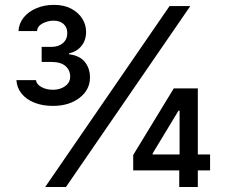

<svg xmlns="http://www.w3.org/2000/svg" viewBox="-20 -752 905 772"><path d="M192.9 -326.2Q150.9 -326.2 118.4 -339.1Q85.9 -352.1 66.9 -375.5Q47.9 -398.9 45.9 -429.7H124.5Q127 -412.6 146.7 -401.9Q166.5 -391.1 192.9 -391.1Q222.2 -391.1 242.2 -405.8Q262.2 -420.4 262.2 -443.8Q262.2 -469.7 243.4 -486.3Q224.6 -502.9 187 -502.9H147.5V-563.5H187Q215.3 -563.5 232.9 -578.6Q250.5 -593.8 250.5 -619.1Q250.5 -642.1 235.6 -655.5Q220.7 -668.9 195.3 -668.9Q172.4 -668.9 151.4 -658Q130.4 -647 128.9 -627H54.2Q56.2 -658.2 75.4 -681.9Q94.7 -705.6 126.5 -719Q158.2 -732.4 196.8 -732.4Q237.8 -732.4 266.6 -717Q295.4 -701.7 310.8 -677Q326.2 -652.3 326.2 -624Q326.2 -590.3 307.6 -567.4Q289.1 -544.4 257.8 -537.6V-533.7Q299.8 -528.8 320.8 -503.2Q341.8 -477.5 341.8 -440.4Q341.8 -391.1 299.8 -358.6Q257.8 -326.2 192.9 -326.2ZM161.6 0 661.6 -727.5H745.1L245.1 0ZM515.6 -66.9V-128.9L678.7 -396.5H729V-307.1H697.8L593.8 -135.3V-130.9H824.7V-66.9ZM700.7 0V-85.4L702.1 -113.8V-396.5H775.4V0Z"/></svg>

Font: Inter 18pt
Style: Regular
Weight: 400
Designer: Rasmus Andersson
Foundry: rsms
Version: Version 4.001;git-66647c0bb